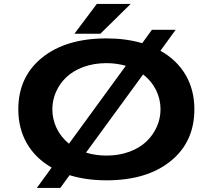

<svg xmlns="http://www.w3.org/2000/svg" viewBox="-20 -900 1090 970"><path d="M356 -729.5 469 -880H640L487 -729.5ZM518 11Q415.5 11 331.5 -15L284.5 49.5H166L241 -53.5Q159.5 -100 116 -175.2Q72.5 -250.5 72.5 -348Q72.5 -512 193 -609Q313.5 -706 518 -706Q615.5 -706 698.5 -682L747.5 -749.5H867.5L790.5 -643.5Q873 -597.5 917.5 -521.8Q962 -446 962 -348Q962 -183 842 -86Q722 11 518 11ZM244.5 -348Q244.5 -297.5 266.2 -252.2Q288 -207 328.5 -174L615.5 -567.5Q568.5 -581 518 -581Q454.5 -581 402 -561.8Q349.5 -542.5 315.5 -510.2Q281.5 -478 263 -436Q244.5 -394 244.5 -348ZM518 -114Q581 -114 633.2 -133.2Q685.5 -152.5 719.5 -185Q753.5 -217.5 772.2 -259.5Q791 -301.5 791 -348Q791 -399.5 768.2 -445.2Q745.5 -491 703 -524L414.5 -129Q463.5 -114 518 -114Z"/></svg>

Font: League Mono Extended SemiBold
Style: Regular
Weight: 600
Width: 9
Designer: Tyler Finck
Foundry: The League of Moveable Type / Tyler Finck
Version: Version 2.210